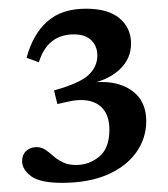

<svg xmlns="http://www.w3.org/2000/svg" viewBox="-20 -704 377 430"><path d="M119 -294.5Q69.5 -294.5 49.5 -309.5Q29.5 -324.5 29.5 -343Q29.5 -357.5 38.8 -366Q48 -374.5 62 -374.5Q73 -374.5 81.8 -368.5Q90.5 -362.5 99.5 -354.5Q108.5 -346.5 120.8 -340.5Q133 -334.5 150.5 -334.5Q179.5 -334.5 202.2 -353.2Q225 -372 225 -413.5Q225 -440 213.8 -456.2Q202.5 -472.5 181 -477.8Q159.5 -483 128.5 -475.5L108.5 -471L101 -501.5Q158.5 -517.5 178.2 -536Q198 -554.5 198 -579.5Q198 -600.5 184.5 -613.8Q171 -627 145.5 -627Q116.5 -627 96.8 -611.8Q77 -596.5 67 -564.5L39.5 -574.5Q53.5 -627 85.8 -655.8Q118 -684.5 172.5 -684.5Q222.5 -684.5 248 -662.8Q273.5 -641 273.5 -606.5Q273.5 -571 246.2 -546.8Q219 -522.5 173.5 -515L176 -518Q218 -524 247.2 -514.8Q276.5 -505.5 292 -484.8Q307.5 -464 307.5 -433Q307.5 -394 285 -362.5Q262.5 -331 220.5 -312.8Q178.5 -294.5 119 -294.5Z"/></svg>

Font: Newsreader 16pt Medium
Style: Regular
Weight: 500
Designer: Hugues Gentile
Foundry: Production Type
Version: Version 1.003